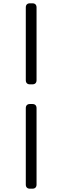

<svg xmlns="http://www.w3.org/2000/svg" viewBox="-20 -857 376 1161"><path d="M136 -203V259C136 275 145 284 161 284H176C192 284 201 275 201 259V-203C201 -219 192 -228 176 -228H161C145 -228 136 -219 136 -203ZM161 -347H176C192 -347 201 -356 201 -372V-812C201 -828 192 -837 176 -837H161C145 -837 136 -828 136 -812V-372C136 -356 145 -347 161 -347Z"/></svg>

Font: 寒蝉锦书宋Pro Soft
Style: Regular
Weight: 700
Designer: 寒蝉锦书宋{Warren} 思源宋体{Ryoko NISHIZUKA 西塚涼子 (kana & ideographs); Frank Grießhammer (Latin, Greek & Cyrillic); Wenlong ZHANG 
Foundry: Adobe & ChillType
Version: Version 2.000;Glyphs 3.1.1 (3135)